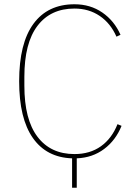

<svg xmlns="http://www.w3.org/2000/svg" viewBox="-20 -730 650 900"><path d="M317.9 149.9V12.2Q198.2 8.3 134 -83.3Q69.8 -174.8 69.8 -349.1Q69.8 -527.3 137 -618.7Q204.1 -710 329.1 -710Q403.3 -710 459.5 -671.4Q515.6 -632.8 544.9 -566.9L525.9 -558.1Q498.5 -620.6 447.5 -655.3Q396.5 -689.9 329.1 -689.9Q217.3 -689.9 155.8 -609.1Q94.2 -528.3 94.2 -370.1V-328.1Q94.2 -169.9 155.8 -88.9Q217.3 -7.8 329.1 -7.8Q401.9 -7.8 453.1 -44.4Q504.4 -81.1 530.8 -147.9L549.8 -140.1Q522.5 -72.3 468 -31.5Q413.6 9.3 339.8 12.2V149.9Z"/></svg>

Font: Anuphan Thin
Style: Regular
Weight: 250
Designer: Mike Abbink, Paul van der Laan, Pieter van Rosmalen, Mint Tantisuwanna
Foundry: Bold Monday; Cadson Demak
Version: Version 3.002;hotconv 1.0.109;makeotfexe 2.5.65596